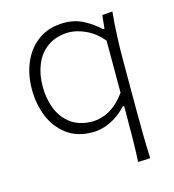

<svg xmlns="http://www.w3.org/2000/svg" viewBox="-107 -610 817 899"><g transform="rotate(-15 301.0 -160.5)"><path d="M451.7 199.7Q454.6 142.6 455.3 88.4Q456.1 34.2 456.1 -27.8V-70.3H449.7Q413.1 -30.8 369.9 -10.3Q326.7 10.3 283.2 10.3Q209 10.3 159.2 -26.4Q109.4 -63 84.2 -123.8Q59.1 -184.6 59.1 -255.9Q59.1 -331.5 86.2 -391.1Q113.3 -450.7 163.8 -485.1Q214.4 -519.5 285.2 -519.5Q338.9 -519.5 381.6 -495.8Q424.3 -472.2 454.1 -443.8H460.9L467.8 -508.3L517.6 -512.2Q511.7 -453.6 509.3 -393.8Q506.8 -334 506.8 -277.3V-29.3Q506.8 33.7 507.6 86.9Q508.3 140.1 511.2 197.3ZM292.5 -38.6Q387.7 -39.6 456.1 -134.8V-387.2Q421.4 -429.2 377.9 -449.7Q334.5 -470.2 294.4 -470.7Q232.4 -469.2 191.7 -440.4Q150.9 -411.6 131.1 -363.5Q111.3 -315.4 111.3 -255.9Q111.3 -199.2 130.1 -150.1Q148.9 -101.1 189 -70.6Q229 -40 292.5 -38.6Z"/></g></svg>

Font: Pinar DS1-Light
Style: Regular
Weight: 300
Designer: Amin Abedi
Version: Version 2.000